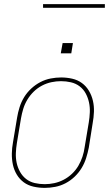

<svg xmlns="http://www.w3.org/2000/svg" viewBox="-20 -904 540 932"><path d="M197 8Q169 8 142.5 2Q116 -4 95.5 -19Q75 -34 61.5 -56.5Q48 -79 42.5 -105Q37 -131 37.5 -158.5Q38 -186 43 -213L63 -333Q67 -358 75 -383.5Q83 -409 97 -432Q111 -455 131.5 -474Q152 -493 176 -505.5Q200 -518 226 -523Q252 -528 277 -528Q304 -528 330.5 -522Q357 -516 377.5 -501Q398 -486 411.5 -463.5Q425 -441 431 -415Q437 -389 436 -361.5Q435 -334 430 -307L411 -187Q406 -162 398 -136.5Q390 -111 376 -88Q362 -65 342 -46Q322 -27 298 -14.5Q274 -2 248 3Q222 8 197 8ZM197 -10Q220 -10 243.5 -15Q267 -20 289 -31.5Q311 -43 329.5 -60.5Q348 -78 360.5 -99.5Q373 -121 380.5 -144Q388 -167 391 -190L411 -310Q415 -334 416 -359Q417 -384 412 -407Q407 -430 396 -450.5Q385 -471 366.5 -485Q348 -499 324.5 -504.5Q301 -510 276 -510Q253 -510 229.5 -505Q206 -500 184 -488.5Q162 -477 144 -459.5Q126 -442 113 -420.5Q100 -399 93 -376Q86 -353 82 -330L62 -210Q58 -186 57 -161Q56 -136 61 -113Q66 -90 77.5 -69.5Q89 -49 107 -35Q125 -21 148.5 -15.5Q172 -10 197 -10ZM275 -645 284 -695H334L326 -645ZM189 -866V-884H489V-866Z"/></svg>

Font: Iosevka SS04 Thin
Style: Italic
Weight: 100
Italic angle: -9°
Monospace: yes
Designer: Belleve Invis
Foundry: Belleve Invis
Version: Version 19.0.0; ttfautohint (v1.8.4)